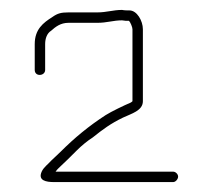

<svg xmlns="http://www.w3.org/2000/svg" viewBox="-20 -676 429 387"><path d="M71 -535V-587C71 -599 75 -609 83 -614C92 -622 102 -630 118 -630H176C196 -630 208 -635 226 -635C231 -634 235 -634 240 -634C243 -631 247 -621 247 -617V-472C246 -471 245 -470 243 -469C231 -464 204 -451 193 -444C159 -422 130 -398 102 -370L83 -352C77 -345 68 -339 64 -330C56 -312 73 -309 89 -309H329C334 -309 339 -315 339 -320C339 -325 334 -330 329 -330H92C94 -333 96 -335 98 -337C111 -349 123 -361 135 -373C144 -382 156 -392 167 -399C187 -415 203 -427 228 -439C245 -447 268 -453 268 -472V-617C268 -634 256 -655 241 -655C236 -655 231 -655 226 -656C208 -656 195 -651 176 -651H118C103 -651 96 -649 86 -642C67 -630 50 -617 50 -587V-535C50 -529 54 -525 60 -525C66 -525 71 -529 71 -535Z"/></svg>

Font: Electronic
Style: Thn
Weight: 100
Version: Version 1.011